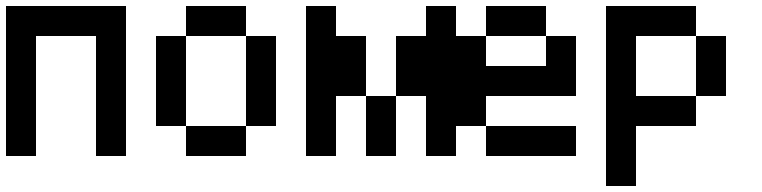

<svg xmlns="http://www.w3.org/2000/svg" viewBox="-20 -620 2540 640"><path d="M0 -100V-600H400V-100H300V-500H100V-100Z M500 -200V-500H600V-200ZM900 -200H800V-500H900ZM600 -200H800V-100H600ZM600 -500V-600H800V-500Z M1000 -100V-600H1100V-500H1200V-300H1100V-100ZM1200 -100V-300H1300V-100ZM1300 -500H1400V-600H1500V-100H1400V-300H1300Z M1500 -200V-500H1600V-400H1800V-500H1900V-300H1600V-200ZM1600 -200H1900V-100H1600ZM1600 -500V-600H1800V-500Z M2000 0V-600H2300V-500H2100V-300H2300V-200H2100V0ZM2400 -300H2300V-500H2400Z"/></svg>

Font: GalmuriMono9 Regular
Style: Regular
Weight: 400
Designer: Lee Minseo (quiple)
Version: Version 2.399;hotconv 1.1.1;makeotfexe 2.6.0 DEVELOPMENT